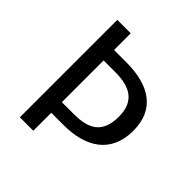

<svg xmlns="http://www.w3.org/2000/svg" viewBox="-186 -825 960 960"><g transform="rotate(45 294.5 -344.5)"><path d="M100 0H195V-127H282C434 -127 549 -192 549 -354C549 -503 447 -571 281 -571H195V-689H100ZM195 -202V-497H280C382 -497 448 -460 448 -353C448 -232 380 -202 278 -202Z"/></g></svg>

Font: FiraGO Unicode
Style: Regular
Weight: 400
Designer: bBox Type
Foundry: bBox Type GmbH
Version: Version 1.001;PS 001.001;hotconv 1.0.88;makeotf.lib2.5.64775